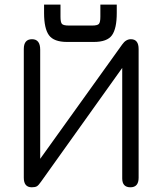

<svg xmlns="http://www.w3.org/2000/svg" viewBox="-20 -796 696 823"><path d="M116.2 6.8Q82 6.8 82 -34.2V-585.9Q82 -627.9 117.2 -627.9Q152.3 -627.9 152.3 -583V-115.2L503.9 -605.5Q519.5 -627.9 541 -627.9Q574.2 -627.9 574.2 -585.9V-34.2Q574.2 6.8 539.1 6.8Q503.9 6.8 503.9 -31.2V-504.9L156.2 -17.6Q145.5 -2 138.2 2.4Q130.9 6.8 116.2 6.8ZM267.6 -616.2Q210.9 -616.2 189.9 -645Q168.9 -673.8 168.9 -740.2V-776.4H239.3V-724.6Q239.3 -700.2 245.6 -693.4Q252 -686.5 275.4 -686.5H375Q397.5 -686.5 403.8 -693.4Q410.2 -700.2 410.2 -724.6V-776.4H480.5V-740.2Q480.5 -673.8 460 -645Q439.5 -616.2 381.8 -616.2Z"/></svg>

Font: Jura
Style: DemiBold
Weight: 600
Version: Version 2.5